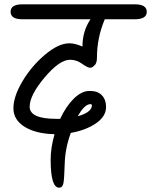

<svg xmlns="http://www.w3.org/2000/svg" viewBox="-20 -665 698 887"><path d="M83 -645H603Q658 -645 658 -610.5Q658 -576 603 -576H464Q428 -490 428 -401Q428 -371 416 -363Q407 -352 396 -352Q385 -352 359 -370.5Q333 -389 304 -389Q255 -389 186 -307Q117 -225 117 -172Q117 -116 240 -116H258Q285 -174 321 -209.5Q357 -245 394.5 -245Q432 -245 451 -224.5Q470 -204 470 -171Q470 -127 423 -95Q376 -63 307 -51Q281 20 279 90.5Q277 161 273 181.5Q269 202 253 202Q214 202 214 73Q214 17 232 -45Q146 -47 94 -79Q42 -111 42 -165Q42 -219 83.5 -289Q125 -359 187.5 -412Q250 -465 301 -465Q326 -465 361 -450V-451Q361 -521 398 -576H83Q29 -576 29 -610.5Q29 -645 83 -645ZM391 -183Q367 -177 339 -128Q398 -144 404 -173Q406 -180 402.5 -182.5Q399 -185 391 -183Z"/></svg>

Font: Kalam
Style: Regular
Weight: 400
Designer: Lipi Raval (Devanagari and Latin), Jonny Pinhorn (Latin)
Foundry: Indian Type Foundry
Version: Version 2.001;PS 1.0;hotconv 1.0.79;makeotf.lib2.5.61930; tt